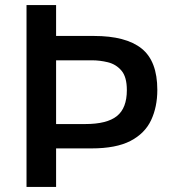

<svg xmlns="http://www.w3.org/2000/svg" viewBox="-20 -733 675 753"><path d="M84 0V-713H200V-592H348.5Q473.5 -592 535.2 -542.8Q597 -493.5 597 -380.5Q597 -313.5 572.5 -261.5Q548 -209.5 491.5 -180.2Q435 -151 339 -151H200V0ZM340.5 -496.5H200V-246.5H314.5Q399.5 -246.5 438.5 -277.8Q477.5 -309 477.5 -379.5Q477.5 -431.5 456.2 -456.2Q435 -481 403.2 -488.8Q371.5 -496.5 340.5 -496.5Z"/></svg>

Font: Heraclito Medium
Style: Regular
Weight: 500
Designer: Kostas Bartsokas (font) & Cristiano Sobral (main changes)
Foundry: Kostas Bartsokas (font) & Cristiano Sobral (main changes)
Version: Version 1.00;July 8, 2020;FontCreator 13.0.0.2655 64-bit